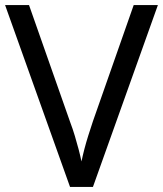

<svg xmlns="http://www.w3.org/2000/svg" viewBox="-20 -734 640 754"><path d="M600 -714 345 0H255L0 -714H94L255 -256Q266 -227 274 -200Q282 -173 288.5 -148.5Q295 -124 300 -100Q305 -124 311.5 -149Q318 -174 326.5 -201Q335 -228 345 -258L505 -714Z"/></svg>

Font: Noto Sans Oriya
Style: Regular
Weight: 400
Designer: Amélie Bonet and Sol Matas
Foundry: Google LLC
Version: Version 2.006